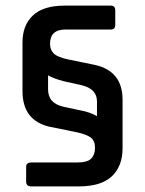

<svg xmlns="http://www.w3.org/2000/svg" viewBox="-20 -663 516 683"><path d="M325 -302Q325 -347 270 -360L207 -374Q172 -383 151 -395V-345Q151 -295 207 -283L268 -270Q300 -264 325 -250ZM261 0H91Q73 0 73 -17V-69Q73 -85 91 -85H254Q291 -85 304.5 -99Q318 -113 318 -137.5Q318 -162 303 -173.5Q288 -185 251 -193L157 -212Q60 -234 60 -339V-512Q60 -573 97 -608Q134 -643 210 -643H374Q390 -643 390 -626V-574Q390 -558 374 -558H213Q158 -558 158 -507Q158 -485 172 -472Q186 -459 225 -451L318 -432Q416 -410 416 -308V-136Q416 -72 378 -36Q340 0 261 0Z"/></svg>

Font: Rajdhani SemiBold
Style: Regular
Weight: 600
Designer: Satya Rajpurohit, Jyotish Sonowal
Foundry: Indian Type Foundry
Version: Version 1.201 February 1, 2022